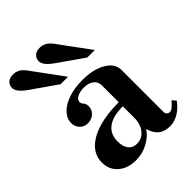

<svg xmlns="http://www.w3.org/2000/svg" viewBox="-223 -837 960 960"><g transform="rotate(-45 257.0 -357.5)"><path d="M170 12Q114 12 78 -19Q42 -50 42 -101Q42 -149 75.5 -183.5Q109 -218 170.5 -236.5Q232 -255 315 -255V-374Q315 -400 295.5 -415Q276 -430 243 -430Q215 -430 196 -420Q177 -410 177 -394Q177 -383 186 -374Q195 -365 195 -346Q195 -323 177 -306Q159 -289 132 -289Q106 -289 89.5 -306.5Q73 -324 73 -349Q73 -381 98 -407Q123 -433 166.5 -447.5Q210 -462 264 -462Q341 -462 390 -433.5Q439 -405 439 -359V-62Q439 -52 445.5 -45.5Q452 -39 461 -39Q470 -39 480.5 -47Q491 -55 509 -75L526 -55Q475 12 411 12Q373 12 350 -7.5Q327 -27 319 -60H315Q296 -31 257 -9.5Q218 12 170 12ZM234 -43Q269 -43 292 -71.5Q315 -100 315 -146V-226Q245 -226 208.5 -199Q172 -172 172 -119Q172 -84 188 -63.5Q204 -43 234 -43ZM362 -524 226 -619Q197 -640 187 -655Q177 -670 177 -683Q177 -701 190 -714Q203 -727 228 -727Q245 -727 261.5 -719Q278 -711 296 -686L415 -524ZM173 -524 37 -619Q8 -640 -2 -655Q-12 -670 -12 -683Q-12 -701 1 -714Q14 -727 39 -727Q56 -727 72.5 -719Q89 -711 107 -686L226 -524Z"/></g></svg>

Font: Libre Bodoni Medium
Style: Regular
Weight: 500
Designer: Pablo Impallari, Rodrigo Fuenzalida
Foundry: Impallari Type
Version: Version 2.005;gftools[0.9.23]